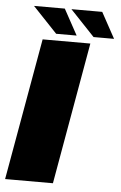

<svg xmlns="http://www.w3.org/2000/svg" viewBox="-57 -870 573 910"><g transform="rotate(5 229.5 -415.0)"><path d="M2.5 0H230L349 -675H122ZM361.5 -707H459L392 -829.5H245.5ZM183.5 -707H281L214 -829.5H67.5Z"/></g></svg>

Font: Anybody Black
Style: Italic
Weight: 900
Italic angle: -10°
Designer: Tyler Finck
Foundry: Etcetera Type Company
Version: Version 1.113;gftools[0.9.25]